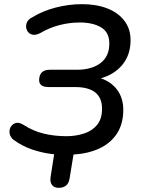

<svg xmlns="http://www.w3.org/2000/svg" viewBox="-20 -734 678 922"><path d="M261 168Q241 168 230 154.5Q219 141 223 115L240 7Q185 1 136 -15.5Q87 -32 46 -62Q30 -74 26.5 -91.5Q23 -109 31 -123.5Q39 -138 54.5 -143Q70 -148 92 -135Q138 -105 189.5 -92.5Q241 -80 299 -80Q343 -80 382.5 -92.5Q422 -105 446 -134Q470 -163 470 -212Q470 -316 340 -316H214Q166 -316 168 -352Q170 -399 219 -399H349Q420 -399 462.5 -431Q505 -463 505 -525Q505 -579 465.5 -602.5Q426 -626 363 -626Q314 -626 265.5 -613.5Q217 -601 175 -576Q151 -563 134 -568Q117 -573 109.5 -588.5Q102 -604 107.5 -622Q113 -640 135 -651Q186 -682 248.5 -698Q311 -714 374 -714Q443 -714 495.5 -693.5Q548 -673 577.5 -634Q607 -595 607 -541Q607 -471 568 -423.5Q529 -376 464 -358Q515 -341 543.5 -301.5Q572 -262 572 -207Q572 -139 541.5 -92.5Q511 -46 457 -21Q403 4 333 8L314 124Q307 168 261 168Z"/></svg>

Font: Nunito SemiBold
Style: Italic
Weight: 600
Italic angle: -9°
Designer: Vernon Adams
Foundry: Vernon Adams
Version: Version 3.601; ttfautohint (v1.8.2.53-6de2)